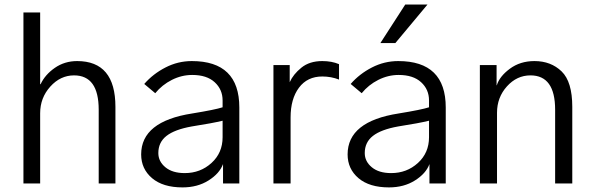

<svg xmlns="http://www.w3.org/2000/svg" viewBox="-20 -814 2632 852"><path d="M84 0V-758.8H158.2V-440.4H160.2Q179.7 -482.4 223.1 -512.7Q266.6 -543 322.3 -543Q492.2 -543 492.2 -339.8V0H418V-327.1Q418 -479.5 308.6 -479.5Q248 -479.5 203.1 -429.7Q158.2 -379.9 158.2 -311.5V0Z M682.6 -134.8Q682.6 -97.7 713.9 -71.8Q745.1 -45.9 799.8 -45.9Q869.1 -45.9 918.5 -90.8Q967.8 -135.7 967.8 -205.1V-278.3Q924.8 -267.6 831.1 -252.9Q754.9 -239.3 718.8 -210.9Q682.6 -182.6 682.6 -134.8ZM606.4 -128.9Q606.4 -275.4 833 -310.5Q934.6 -327.1 967.8 -337.9V-368.2Q967.8 -417 932.6 -449.2Q897.5 -481.4 833 -481.4Q786.1 -481.4 742.7 -459.5Q699.2 -437.5 668.9 -400.4L620.1 -441.4Q659.2 -486.3 714.4 -514.6Q769.5 -543 831.1 -543Q1042 -543 1042 -336.9V0H969.7V-85.9Q954.1 -43.9 905.3 -13.2Q856.4 17.6 790 17.6Q703.1 17.6 654.8 -23.4Q606.4 -64.5 606.4 -128.9Z M1193.4 0V-525.4H1265.6V-449.2Q1281.2 -484.4 1317.4 -513.7Q1353.5 -543 1410.2 -543Q1452.1 -543 1484.4 -529.3V-460.9Q1449.2 -474.6 1410.2 -474.6Q1343.8 -474.6 1306.6 -424.8Q1269.5 -375 1269.5 -293V0Z M1598.6 -134.8Q1598.6 -97.7 1629.9 -71.8Q1661.1 -45.9 1715.8 -45.9Q1785.2 -45.9 1834.5 -90.8Q1883.8 -135.7 1883.8 -205.1V-278.3Q1840.8 -267.6 1747.1 -252.9Q1670.9 -239.3 1634.8 -210.9Q1598.6 -182.6 1598.6 -134.8ZM1522.5 -128.9Q1522.5 -275.4 1749 -310.5Q1850.6 -327.1 1883.8 -337.9V-368.2Q1883.8 -417 1848.6 -449.2Q1813.5 -481.4 1749 -481.4Q1702.1 -481.4 1658.7 -459.5Q1615.2 -437.5 1585 -400.4L1536.1 -441.4Q1575.2 -486.3 1630.4 -514.6Q1685.5 -543 1747.1 -543Q1958 -543 1958 -336.9V0H1885.7V-85.9Q1870.1 -43.9 1821.3 -13.2Q1772.5 17.6 1706.1 17.6Q1619.1 17.6 1570.8 -23.4Q1522.5 -64.5 1522.5 -128.9ZM1668 -623 1778.3 -793.9H1877L1734.4 -623Z M2109.4 0V-525.4H2183.6V-435.5H2184.6Q2196.3 -474.6 2242.2 -508.8Q2288.1 -543 2351.6 -543Q2424.8 -543 2472.2 -497.1Q2519.5 -451.2 2519.5 -339.8V0H2443.4V-327.1Q2443.4 -479.5 2334 -479.5Q2273.4 -479.5 2229.5 -430.7Q2185.5 -381.8 2185.5 -313.5V0Z"/></svg>

Font: Gothic A1
Style: Regular
Weight: 400
Designer: HanYang I&C Co.,Ltd.
Foundry: HanYang I&C Co.,Ltd.
Version: Version 2.50